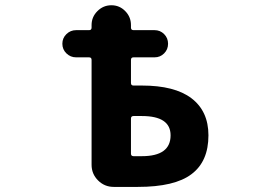

<svg xmlns="http://www.w3.org/2000/svg" viewBox="-20 -737 1040 738"><path d="M417 -18.6Q381.8 -18.6 356.9 -43.5Q332 -68.4 332 -103.5V-506.8Q332 -516.6 322.3 -516.6H272.5Q251 -516.6 235.4 -531.7Q219.7 -546.9 219.7 -568.8Q219.7 -590.8 235.4 -606Q251 -621.1 272.5 -621.1H322.3Q332 -621.1 332 -630.9V-640.6Q332 -671.9 354.5 -694.3Q377 -716.8 408.2 -716.8Q439.5 -716.8 461.4 -694.3Q483.4 -671.9 483.4 -640.6V-630.9Q483.4 -621.1 493.2 -621.1H574.2Q595.7 -621.1 610.8 -606Q626 -590.8 626 -568.8Q626 -546.9 610.8 -531.7Q595.7 -516.6 574.2 -516.6H493.2Q483.4 -516.6 483.4 -506.8V-418Q483.4 -408.2 493.2 -408.2H525.4Q651.4 -408.2 715.8 -359.4Q781.2 -309.6 781.2 -216.8Q781.2 -116.2 715.8 -67.4Q651.4 -18.6 509.8 -18.6ZM525.4 -136.7Q635.7 -136.7 635.7 -216.8Q635.7 -291 525.4 -291H493.2Q483.4 -291 483.4 -281.2V-146.5Q483.4 -136.7 493.2 -136.7Z"/></svg>

Font: Rounded-X Mgen+ 1mn bold
Style: Bold
Weight: 700
Designer: [Source Han Sans]
Ryoko NISHIZUKA  (kana & ideographs); Paul D. Hunt (Latin, Greek & Cyrillic); Wenlong ZHANG  (bopomofo
Version: Version 1.059.20150602